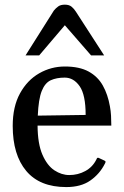

<svg xmlns="http://www.w3.org/2000/svg" viewBox="-20 -776 523 811"><path d="M259.8 14.2Q147.9 14.2 90.8 -54Q33.7 -122.1 33.7 -244.1Q33.7 -325.7 64.5 -381.6Q95.2 -437.5 145.5 -466.3Q195.8 -495.1 253.9 -495.1Q315.4 -495.1 354.2 -473.9Q393.1 -452.6 414.3 -414.8Q435.5 -377 444.3 -326.7Q447.8 -308.1 449 -287.6Q450.2 -267.1 450.2 -245.6H138.7Q139.2 -168.5 159.2 -122.6Q179.2 -76.7 209.7 -56.6Q240.2 -36.6 272.5 -36.6Q309.6 -36.6 340.3 -53.5Q371.1 -70.3 386.7 -101.6Q388.2 -104.5 389.6 -107.4Q391.1 -110.4 396 -109.4L420.4 -98.1Q425.8 -96.2 425.8 -92.3Q425.8 -90.3 424.8 -88.1Q423.8 -85.9 422.9 -84.5Q401.4 -41.5 361.8 -13.7Q322.3 14.2 259.8 14.2ZM139.6 -287.6 341.8 -290.5Q341.8 -375.5 316.4 -411.9Q291 -448.2 253.4 -448.2Q218.8 -448.2 194.3 -437Q169.9 -425.8 156.2 -391.4Q142.6 -356.9 139.6 -287.6ZM87.9 -542 207.5 -731.4Q215.8 -741.7 226.1 -749Q236.3 -756.3 253.9 -756.3Q272 -756.3 282.2 -747.8Q292.5 -739.3 300.3 -727.1L419.9 -542H364.7L253.9 -669.4L145.5 -542Z"/></svg>

Font: Gelasio
Style: Regular
Weight: 400
Designer: Eben Sorkin
Foundry: Eben Sorkin
Version: Version 1.008